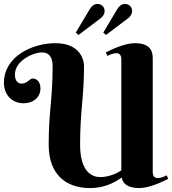

<svg xmlns="http://www.w3.org/2000/svg" viewBox="-20 -950 878 978"><path d="M689 8C739 8 804 -22 837 -39L829 -57C817 -51 801 -43 783 -43C766 -43 758 -55 758 -74V-649C758 -678 756 -730 667 -730C617 -730 552 -700 519 -683L527 -665C539 -671 555 -679 573 -679C590 -679 598 -667 598 -648V-82C564 -60 526 -48 490 -48C452 -48 388 -71 388 -213C388 -385 408 -456 408 -614C408 -635 396 -730 262 -730C145 -730 0 -663 0 -528C0 -470 38 -424 101 -424C142 -424 186 -448 186 -500C186 -537 163 -550 148 -550C128 -550 121 -524 89 -524C82 -524 56 -528 56 -570C56 -642 151 -683 193 -683C236 -683 248 -650 248 -614C248 -439 228 -385 228 -213C228 -57 320 8 439 8C506 8 559 -16 600 -46C605 -20 623 8 689 8ZM380 -772 494 -858C505 -867 513 -880 513 -893C513 -915 497 -930 476 -930C461 -930 447 -920 437 -903L366 -784ZM520 -772 634 -858C645 -867 653 -880 653 -893C653 -915 637 -930 616 -930C601 -930 587 -920 577 -903L506 -784Z"/></svg>

Font: Berkshire Swash
Style: Regular
Weight: 700
Designer: Astigmatic (AOETI)
Foundry: Astigmatic (AOETI)
Version: Version 1.000